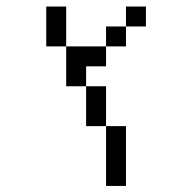

<svg xmlns="http://www.w3.org/2000/svg" viewBox="-20 -708 540 602"><path d="M437.5 -625V-687.5H375V-625H312.5V-562.5H187.5Q187.5 -562.5 187.5 -437.5H250Q250 -437.5 250 -312.5H312.5V-125H375V-312.5H312.5Q312.5 -312.5 312.5 -437.5H250V-500H312.5V-562.5H375V-625ZM187.5 -562.5Q187.5 -562.5 187.5 -687.5H125Q125 -687.5 125 -562.5Z"/></svg>

Font: UnifontExMono
Style: Regular
Weight: 500
Version: Version 15.0.06